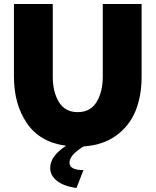

<svg xmlns="http://www.w3.org/2000/svg" viewBox="-20 -730 781 964"><path d="M364 214Q300 205 266 178Q232 151 232 114Q232 53 312 2Q180 -16 115 -111.5Q50 -207 50 -345V-710H245V-345Q245 -268 276 -217.5Q307 -167 370 -167Q434 -167 465 -218Q496 -269 496 -345V-710H691V-345Q691 -248 660.5 -173Q630 -98 563.5 -49.5Q497 -1 400 5Q329 48 329 87Q329 124 399 124Z"/></svg>

Font: Raleway
Style: Heavy
Weight: 900
Designer: Matt McInerney, Pablo Impallari, Rodrigo Fuenzalida
Foundry: Matt McInerney, Pablo Impallari, Rodrigo Fuenzalida
Version: Version 2.001